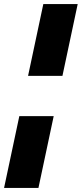

<svg xmlns="http://www.w3.org/2000/svg" viewBox="-21 -763 402 944"><path d="M117 -390 192 -743H361L286 -390ZM-1 161 74 -192H243L168 161Z"/></svg>

Font: Saira Expanded ExtraBold
Style: Italic
Weight: 800
Width: 7
Italic angle: -12°
Designer: Hector Gatti with collaboration of the Omnibus-Type team
Foundry: Omnibus-Type
Version: Version 1.101